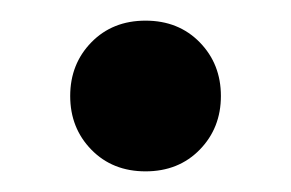

<svg xmlns="http://www.w3.org/2000/svg" viewBox="-20 -155 282 186"><path d="M48 -62Q48 -93 68.5 -114Q89 -135 121 -135Q153 -135 173.5 -114Q194 -93 194 -62Q194 -31 173.5 -10Q153 11 121 11Q89 11 68.5 -10Q48 -31 48 -62Z"/></svg>

Font: Radio Canada Medium
Style: Regular
Weight: 500
Designer: Charles Daoud, Etienne Aubert Bonn, Alexandre Saumier Demers, Jacques Le Bailly
Foundry: Radio-Canada
Version: Version 2.104; ttfautohint (v1.8.4.7-5d5b);gftools[0.9.28.de